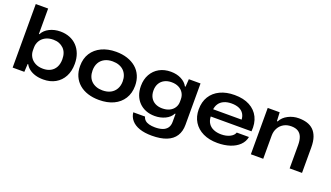

<svg xmlns="http://www.w3.org/2000/svg" viewBox="-78 -1311 3569 2070"><g transform="rotate(20 1707.0 -276.0)"><path d="M406 8Q354 8 313 -4.5Q272 -17 243 -39.5Q214 -62 198 -92H192L187 0H53V-729H195V-437H201Q226 -486 281.5 -514Q337 -542 406 -542Q465 -542 513.5 -522.5Q562 -503 596.5 -467Q631 -431 650 -380.5Q669 -330 669 -267Q669 -182 636 -120.5Q603 -59 544 -25.5Q485 8 406 8ZM364 -100Q413 -100 449.5 -119.5Q486 -139 506 -176.5Q526 -214 526 -267Q526 -306 515 -336.5Q504 -367 482 -388.5Q460 -410 430.5 -421.5Q401 -433 364 -433Q311 -433 273 -412.5Q235 -392 215 -357.5Q195 -323 195 -281V-249Q195 -209 215 -175Q235 -141 273 -120.5Q311 -100 364 -100Z M1045 10Q975 10 917 -8.5Q859 -27 817 -63Q775 -99 752.5 -150Q730 -201 730 -266Q730 -352 769.5 -413.5Q809 -475 880 -508.5Q951 -542 1045 -542Q1116 -542 1174 -523Q1232 -504 1274 -468.5Q1316 -433 1338.5 -381.5Q1361 -330 1361 -266Q1361 -181 1321.5 -118.5Q1282 -56 1211.5 -23Q1141 10 1045 10ZM1045 -100Q1100 -100 1138.5 -120.5Q1177 -141 1198 -178.5Q1219 -216 1219 -266Q1219 -304 1207 -334.5Q1195 -365 1173 -386.5Q1151 -408 1118.5 -420Q1086 -432 1045 -432Q992 -432 953 -411.5Q914 -391 893.5 -354Q873 -317 873 -266Q873 -228 884.5 -197.5Q896 -167 918.5 -145.5Q941 -124 973 -112Q1005 -100 1045 -100Z M1712 177Q1629 177 1570 156.5Q1511 136 1478 97.5Q1445 59 1440 8H1575Q1581 32 1598.5 48.5Q1616 65 1646 73Q1676 81 1714 81Q1763 81 1798.5 69Q1834 57 1854 30Q1874 3 1874 -40V-132H1867Q1843 -85 1788.5 -59Q1734 -33 1669 -33Q1612 -33 1566 -51.5Q1520 -70 1487.5 -103.5Q1455 -137 1437.5 -183.5Q1420 -230 1420 -287Q1420 -364 1452.5 -421.5Q1485 -479 1541.5 -510.5Q1598 -542 1673 -542Q1741 -542 1792.5 -515.5Q1844 -489 1868 -444H1875L1881 -532H2015V-57Q2015 18 1981.5 70.5Q1948 123 1880.5 150Q1813 177 1712 177ZM1717 -138Q1765 -138 1800 -155Q1835 -172 1854.5 -202.5Q1874 -233 1874 -271V-299Q1874 -340 1854.5 -371.5Q1835 -403 1800.5 -420.5Q1766 -438 1719 -438Q1672 -438 1637 -419.5Q1602 -401 1583 -367.5Q1564 -334 1564 -288Q1564 -241 1583 -207.5Q1602 -174 1636.5 -156Q1671 -138 1717 -138Z M2404 9Q2308 9 2238 -25Q2168 -59 2130 -120Q2092 -181 2092 -263Q2092 -350 2130.5 -412Q2169 -474 2239.5 -507.5Q2310 -541 2405 -541Q2508 -541 2578.5 -503Q2649 -465 2682.5 -397Q2716 -329 2708 -235H2240Q2242 -189 2263 -157Q2284 -125 2322.5 -108.5Q2361 -92 2411 -92Q2468 -92 2510 -113Q2552 -134 2563 -168H2703Q2693 -113 2652 -73Q2611 -33 2547 -12Q2483 9 2404 9ZM2237 -307 2231 -317H2573L2565 -307Q2565 -351 2546 -382Q2527 -413 2491 -428.5Q2455 -444 2405 -444Q2355 -444 2318 -427.5Q2281 -411 2260.5 -380Q2240 -349 2237 -307Z M2786 0V-532H2923L2928 -432H2936Q2963 -484 3020 -513Q3077 -542 3141 -542Q3193 -542 3235.5 -529Q3278 -516 3308.5 -487Q3339 -458 3356 -410Q3373 -362 3373 -292V0H3231V-267Q3231 -322 3217 -358.5Q3203 -395 3173 -414Q3143 -433 3094 -433Q3044 -433 3007 -411.5Q2970 -390 2949 -352Q2928 -314 2928 -265V0Z"/></g></svg>

Font: Mona Sans Expanded SemiBold
Style: Regular
Weight: 600
Width: 7
Designer: Deni Anggara
Foundry: GitHub
Version: Version 2.000